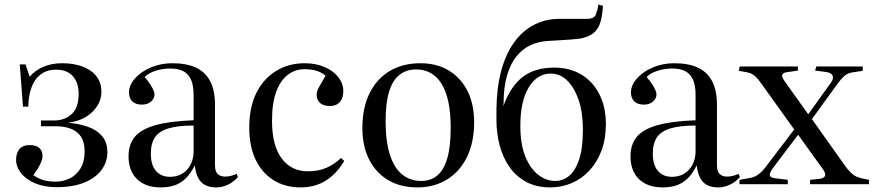

<svg xmlns="http://www.w3.org/2000/svg" viewBox="-20 -801 3800 835"><path d="M226 13Q173 13 133.5 -3.5Q94 -20 72 -47.5Q50 -75 50 -106Q50 -135 64.5 -152.5Q79 -170 109 -170Q138 -170 151.5 -157Q165 -144 165 -122Q165 -108 154.5 -86.5Q144 -65 125 -39Q145 -25 168 -18Q191 -11 223 -11Q253 -11 282 -24.5Q311 -38 329.5 -67.5Q348 -97 348 -143Q348 -182 332.5 -206Q317 -230 288.5 -241Q260 -252 222 -252H158V-277H215Q261 -277 291.5 -304.5Q322 -332 322 -393Q322 -442 296.5 -470Q271 -498 224 -498Q184 -498 157 -477.5Q130 -457 117 -421Q104 -385 103 -337H80L66 -521H91L109 -467Q130 -493 166.5 -509.5Q203 -526 250 -526Q302 -526 340.5 -511Q379 -496 400 -468.5Q421 -441 421 -402Q421 -368 402.5 -339.5Q384 -311 352.5 -292Q321 -273 279 -268V-267Q324 -263 362.5 -249.5Q401 -236 424 -209Q447 -182 447 -139Q447 -97 422 -62.5Q397 -28 347.5 -7.5Q298 13 226 13Z M679 14Q613 14 576 -22Q539 -58 539 -121Q539 -172 565.5 -205Q592 -238 654 -256Q716 -274 822 -278V-388Q822 -429 811 -454Q800 -479 778 -491Q756 -503 720 -503Q687 -503 656 -493Q625 -483 609 -466Q625 -448 634 -433.5Q643 -419 647.5 -408.5Q652 -398 652 -390Q652 -373 637 -359.5Q622 -346 597 -346Q570 -346 555.5 -360Q541 -374 541 -399Q541 -431 567.5 -460.5Q594 -490 637 -508Q680 -526 729 -526Q792 -526 833 -506.5Q874 -487 894.5 -447Q915 -407 915 -346V-82Q915 -55 927 -44Q939 -33 959 -33Q971 -33 983.5 -36Q996 -39 1009 -45L1015 -31Q993 -7 968.5 3.5Q944 14 921 14Q876 14 854 -10Q832 -34 827 -82Q810 -47 788 -25.5Q766 -4 739.5 5Q713 14 679 14ZM720 -32Q750 -32 773 -46Q796 -60 809 -85.5Q822 -111 822 -143V-255Q755 -255 714 -243Q673 -231 654.5 -204.5Q636 -178 636 -132Q636 -84 658 -58Q680 -32 720 -32Z M1287 14Q1221 14 1171 -16.5Q1121 -47 1092.5 -105Q1064 -163 1064 -247Q1064 -334 1094.5 -396Q1125 -458 1180 -492Q1235 -526 1305 -526Q1355 -526 1393 -509Q1431 -492 1452 -464.5Q1473 -437 1473 -405Q1473 -385 1466.5 -370.5Q1460 -356 1447 -348Q1434 -340 1414 -340Q1386 -340 1371.5 -353.5Q1357 -367 1357 -389Q1357 -403 1367 -421.5Q1377 -440 1396 -472Q1377 -487 1355.5 -493.5Q1334 -500 1304 -500Q1264 -500 1232 -476Q1200 -452 1181.5 -402.5Q1163 -353 1163 -276Q1163 -168 1205 -112Q1247 -56 1319 -56Q1367 -56 1402.5 -72.5Q1438 -89 1463 -114L1477 -101Q1444 -45 1397 -15.5Q1350 14 1287 14Z M1795 14Q1722 14 1668.5 -17.5Q1615 -49 1585.5 -107Q1556 -165 1556 -244Q1556 -332 1587 -395Q1618 -458 1674.5 -492Q1731 -526 1809 -526Q1879 -526 1931.5 -494.5Q1984 -463 2013 -405.5Q2042 -348 2042 -269Q2042 -183 2011.5 -119.5Q1981 -56 1925 -21Q1869 14 1795 14ZM1811 -14Q1853 -14 1881.5 -37.5Q1910 -61 1925 -112Q1940 -163 1940 -245Q1940 -310 1930 -357.5Q1920 -405 1900.5 -436.5Q1881 -468 1853 -483.5Q1825 -499 1790 -499Q1748 -499 1718 -476Q1688 -453 1672.5 -403.5Q1657 -354 1657 -274Q1657 -185 1676 -127Q1695 -69 1730 -41.5Q1765 -14 1811 -14Z M2374 14Q2312 14 2267.5 -10.5Q2223 -35 2194.5 -76.5Q2166 -118 2152.5 -170.5Q2139 -223 2139 -279V-326Q2140 -419 2159.5 -492Q2179 -565 2215 -615.5Q2251 -666 2301.5 -692.5Q2352 -719 2413 -719Q2431 -719 2449 -719Q2467 -719 2487 -719Q2507 -719 2531 -719Q2551 -719 2560.5 -725Q2570 -731 2573 -743Q2576 -751 2578.5 -760.5Q2581 -770 2582 -781L2602 -776Q2600 -737 2592.5 -709Q2585 -681 2567.5 -663Q2550 -645 2516 -636Q2509 -634 2497 -632.5Q2485 -631 2467 -629.5Q2449 -628 2423.5 -626.5Q2398 -625 2365 -623Q2323 -621 2288 -605Q2253 -589 2226.5 -556.5Q2200 -524 2185 -472.5Q2170 -421 2170 -349L2169 -339Q2198 -422 2251 -464.5Q2304 -507 2390 -507Q2458 -507 2508.5 -476.5Q2559 -446 2587 -390.5Q2615 -335 2615 -261Q2615 -197 2596 -146.5Q2577 -96 2544 -60Q2511 -24 2467 -5Q2423 14 2374 14ZM2394 -14Q2428 -14 2455 -36Q2482 -58 2498.5 -107Q2515 -156 2515 -238Q2515 -312 2496.5 -366Q2478 -420 2447 -450.5Q2416 -481 2375 -481Q2316 -481 2279.5 -421Q2243 -361 2243 -255Q2243 -171 2265.5 -118Q2288 -65 2322.5 -39.5Q2357 -14 2394 -14Z M2862 14Q2796 14 2759 -22Q2722 -58 2722 -121Q2722 -172 2748.5 -205Q2775 -238 2837 -256Q2899 -274 3005 -278V-388Q3005 -429 2994 -454Q2983 -479 2961 -491Q2939 -503 2903 -503Q2870 -503 2839 -493Q2808 -483 2792 -466Q2808 -448 2817 -433.5Q2826 -419 2830.5 -408.5Q2835 -398 2835 -390Q2835 -373 2820 -359.5Q2805 -346 2780 -346Q2753 -346 2738.5 -360Q2724 -374 2724 -399Q2724 -431 2750.5 -460.5Q2777 -490 2820 -508Q2863 -526 2912 -526Q2975 -526 3016 -506.5Q3057 -487 3077.5 -447Q3098 -407 3098 -346V-82Q3098 -55 3110 -44Q3122 -33 3142 -33Q3154 -33 3166.5 -36Q3179 -39 3192 -45L3198 -31Q3176 -7 3151.5 3.5Q3127 14 3104 14Q3059 14 3037 -10Q3015 -34 3010 -82Q2993 -47 2971 -25.5Q2949 -4 2922.5 5Q2896 14 2862 14ZM2903 -32Q2933 -32 2956 -46Q2979 -60 2992 -85.5Q3005 -111 3005 -143V-255Q2938 -255 2897 -243Q2856 -231 2837.5 -204.5Q2819 -178 2819 -132Q2819 -84 2841 -58Q2863 -32 2903 -32Z M3196 0V-19L3242 -27Q3253 -29 3263 -33.5Q3273 -38 3284 -47Q3295 -56 3307 -71L3434 -238L3292 -436Q3277 -458 3263 -470.5Q3249 -483 3227 -487L3193 -493L3197 -512H3450V-494L3402 -487Q3386 -485 3382 -476Q3378 -467 3395 -444L3495 -304L3594 -442Q3606 -459 3601 -472Q3596 -485 3572 -488L3525 -494L3530 -512H3732V-493L3686 -486Q3674 -484 3665 -479.5Q3656 -475 3646.5 -465.5Q3637 -456 3624 -439L3511 -283L3658 -76Q3671 -59 3682 -48.5Q3693 -38 3705 -33Q3717 -28 3729 -25L3759 -19V0H3503V-19L3541 -23Q3564 -25 3568 -36.5Q3572 -48 3556 -69L3451 -215L3339 -67Q3331 -55 3328.5 -46.5Q3326 -38 3331 -33Q3336 -28 3349 -26L3406 -19V0Z"/></svg>

Font: Literata 60pt
Style: Regular
Weight: 400
Designer: Latin by Veronika Burian and Jose Scaglione. Greek by Irene Vlachou. Cyrillic by Vera Evstafieva.
Foundry: TypeTogether
Version: Version 3.002